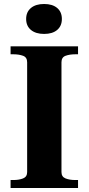

<svg xmlns="http://www.w3.org/2000/svg" viewBox="-20 -942 444 962"><path d="M116 -80V-630Q116 -655 95.5 -662.5Q75 -670 47 -670H33V-710H371V-670H357Q329 -670 308.5 -662.5Q288 -655 288 -630V-80Q288 -56 308.5 -48Q329 -40 357 -40H371V0H33V-40H47Q75 -40 95.5 -48Q116 -56 116 -80ZM201 -772Q159 -772 135 -792Q111 -812 111 -847Q111 -882 135 -902Q159 -922 201 -922Q243 -922 266.5 -902Q290 -882 290 -847Q290 -812 266.5 -792Q243 -772 201 -772Z"/></svg>

Font: Roboto Serif 120pt Expanded SemiBold
Style: Regular
Weight: 600
Width: 7
Designer: Greg Gazdowicz
Foundry: Commercial Type
Version: Version 1.008